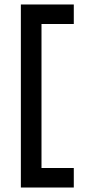

<svg xmlns="http://www.w3.org/2000/svg" viewBox="-20 -740 381 856"><path d="M73 96V-720H165V96ZM118 96V9H309V96ZM118 -633V-720H309V-633Z"/></svg>

Font: Outfit Thin Medium
Style: Regular
Weight: 500
Version: Version 1.100;gftools[0.9.27]